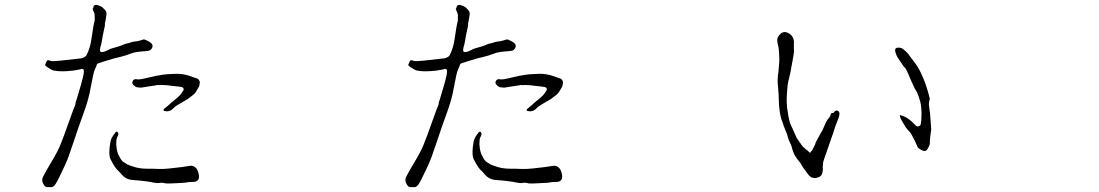

<svg xmlns="http://www.w3.org/2000/svg" viewBox="-20 -773 4540 793"><path d="M486.3 -106.4Q486.3 -106.4 505.9 -93.8Q511.7 -90.8 534.7 -83.5Q557.6 -76.2 587.4 -76.2Q617.2 -76.2 633.8 -75.2Q650.4 -74.2 678.7 -77.1Q707 -80.1 730.5 -83Q753.9 -85.9 763.7 -87.9Q773.4 -89.8 781.2 -85.4Q789.1 -81.1 792.5 -75.7Q795.9 -70.3 798.8 -61.5Q811.5 -20.5 774.4 -21.5Q761.7 -21.5 757.8 -20.5Q741.2 -17.6 731.4 -17.6Q722.7 -17.6 693.4 -15.6Q669.9 -14.6 663.1 -15.6Q651.4 -19.5 639.6 -17.6Q627.9 -15.6 613.3 -19Q598.6 -22.5 585 -23.9Q571.3 -25.4 560.1 -26.9Q548.8 -28.3 531.2 -29.3Q513.7 -30.3 502 -36.6Q490.2 -43 484.4 -50.3Q478.5 -57.6 473.6 -62.5Q468.8 -67.4 462.4 -73.7Q456.1 -80.1 447.8 -94.7Q439.5 -109.4 437.5 -113.3Q435.5 -117.2 433.6 -123Q431.6 -130.9 431.6 -144.5Q431.6 -160.2 434.6 -177.7Q435.5 -190.4 440.4 -201.2Q442.4 -206.1 449.2 -215.8Q456.1 -225.6 458 -227.5Q462.9 -230.5 465.8 -227.5Q468.8 -224.6 468.8 -218.8Q468.8 -213.9 464.8 -208Q461.9 -203.1 460.9 -195.3Q460 -184.6 460 -177.7Q460 -171.9 461.9 -158.2Q465.8 -140.6 467.8 -136.7Q476.6 -117.2 486.3 -106.4ZM737.3 -399.4Q740.2 -408.2 735.4 -411.1Q734.4 -413.1 720.7 -415Q716.8 -416 694.3 -418Q678.7 -419.9 669.9 -420.9Q657.2 -421.9 652.3 -421.9Q635.7 -420.9 630.9 -421.9Q628.9 -420.9 593.8 -416Q563.5 -411.1 563.5 -411.1Q555.7 -411.1 543 -413.1Q542 -413.1 533.2 -419.9Q529.3 -423.8 527.3 -427.7Q525.4 -428.7 527.3 -436.5Q528.3 -440.4 533.2 -444.3Q539.1 -447.3 546.9 -445.3Q555.7 -443.4 590.8 -452.1Q621.1 -460 654.3 -464.8Q670.9 -466.8 698.2 -467.8Q714.8 -468.8 728 -467.3Q741.2 -465.8 755.9 -461.9Q755.9 -461.9 797.9 -447.3Q801.8 -441.4 804.7 -437.5Q805.7 -433.6 804.7 -427.7Q803.7 -418.9 801.8 -415Q800.8 -413.1 789.1 -393.6Q785.2 -386.7 777.3 -380.9Q765.6 -372.1 755.9 -364.3L715.8 -340.8Q710 -336.9 705.1 -334Q702.1 -332 696.3 -326.2Q692.4 -321.3 685.5 -317.4Q679.7 -314.5 673.8 -313.5Q668.9 -312.5 667 -313.5Q665 -313.5 660.2 -314.5Q655.3 -314.5 655.3 -319.3Q655.3 -322.3 666 -330.1Q678.7 -340.8 678.7 -340.8Q680.7 -343.8 706.1 -364.3Q721.7 -377 726.6 -383.8ZM282.2 -318.4Q292 -341.8 292 -343.8Q292 -348.6 292 -349.6Q295.9 -359.4 295.9 -360.4Q302.7 -384.8 314.5 -422.9Q322.3 -451.2 325.2 -465.8Q327.1 -477.5 326.2 -481.4Q325.2 -487.3 323.2 -487.3Q321.3 -488.3 319.3 -488.3H316.4Q315.4 -487.3 305.7 -485.4Q295.9 -483.4 282.2 -481.4Q231.4 -475.6 203.1 -481.4Q193.4 -483.4 174.8 -496.1Q166 -502.9 166 -504.9Q166 -505.9 171.9 -518.6Q174.8 -524.4 177.7 -524.4Q180.7 -524.4 186.5 -522.5Q193.4 -519.5 202.1 -520.5Q210 -521.5 229.5 -522.5Q316.4 -532.2 316.4 -532.2Q334 -537.1 337.9 -545.9Q352.5 -575.2 357.4 -610.4Q366.2 -672.9 371.1 -687.5Q371.1 -688.5 371.1 -710Q371.1 -717.8 367.2 -723.6Q362.3 -735.4 362.3 -736.3Q365.2 -738.3 366.2 -745.1Q366.2 -749 370.1 -751Q373 -752.9 377 -752.9Q382.8 -752.9 395.5 -747.1Q404.3 -743.2 414.1 -731.4Q420.9 -723.6 419.9 -714.8Q418.9 -704.1 416 -689.5Q413.1 -676.8 413.1 -674.8Q414.1 -665 412.1 -662.1Q411.1 -659.2 404.3 -625Q399.4 -593.8 397.5 -587.9Q390.6 -566.4 393.6 -561.5Q396.5 -554.7 413.1 -560.5Q423.8 -565.4 426.8 -566.4Q433.6 -571.3 442.4 -573.2Q448.2 -575.2 459 -578.1Q469.7 -581.1 478.5 -584Q493.2 -590.8 497.1 -591.8Q507.8 -593.8 516.6 -596.7Q530.3 -601.6 537.1 -601.6Q548.8 -602.5 557.6 -605.5Q574.2 -610.4 574.2 -610.4Q578.1 -610.4 588.9 -604.5Q619.1 -590.8 606.4 -572.3Q602.5 -566.4 597.7 -564.5Q592.8 -562.5 578.1 -561.5Q536.1 -558.6 523.4 -552.7Q495.1 -542 473.6 -537.1Q451.2 -532.2 446.3 -530.3Q429.7 -525.4 417 -521.5Q381.8 -510.7 380.9 -508.8Q378.9 -501 371.1 -484.4Q366.2 -474.6 354.5 -411.1Q346.7 -363.3 324.2 -302.7Q304.7 -250 282.2 -181.6Q259.8 -113.3 248 -89.8Q236.3 -66.4 227.5 -46.9Q218.8 -27.3 210 -13.7Q201.2 0 191.4 0Q181.6 0 173.8 0Q166 0 158.2 -14.6Q150.4 -29.3 158.2 -43.9Q166 -58.6 171.9 -69.3Q177.7 -80.1 191.4 -102.5Q205.1 -125 216.8 -147.5Q228.5 -169.9 244.1 -212.9Q271.5 -288.1 282.2 -318.4Z M1986.3 -106.4Q1986.3 -106.4 2005.9 -93.8Q2011.7 -90.8 2034.7 -83.5Q2057.6 -76.2 2087.4 -76.2Q2117.2 -76.2 2133.8 -75.2Q2150.4 -74.2 2178.7 -77.1Q2207 -80.1 2230.5 -83Q2253.9 -85.9 2263.7 -87.9Q2273.4 -89.8 2281.2 -85.4Q2289.1 -81.1 2292.5 -75.7Q2295.9 -70.3 2298.8 -61.5Q2311.5 -20.5 2274.4 -21.5Q2261.7 -21.5 2257.8 -20.5Q2241.2 -17.6 2231.4 -17.6Q2222.7 -17.6 2193.4 -15.6Q2169.9 -14.6 2163.1 -15.6Q2151.4 -19.5 2139.6 -17.6Q2127.9 -15.6 2113.3 -19Q2098.6 -22.5 2085 -23.9Q2071.3 -25.4 2060.1 -26.9Q2048.8 -28.3 2031.2 -29.3Q2013.7 -30.3 2002 -36.6Q1990.2 -43 1984.4 -50.3Q1978.5 -57.6 1973.6 -62.5Q1968.8 -67.4 1962.4 -73.7Q1956.1 -80.1 1947.8 -94.7Q1939.5 -109.4 1937.5 -113.3Q1935.5 -117.2 1933.6 -123Q1931.6 -130.9 1931.6 -144.5Q1931.6 -160.2 1934.6 -177.7Q1935.5 -190.4 1940.4 -201.2Q1942.4 -206.1 1949.2 -215.8Q1956.1 -225.6 1958 -227.5Q1962.9 -230.5 1965.8 -227.5Q1968.8 -224.6 1968.8 -218.8Q1968.8 -213.9 1964.8 -208Q1961.9 -203.1 1960.9 -195.3Q1960 -184.6 1960 -177.7Q1960 -171.9 1961.9 -158.2Q1965.8 -140.6 1967.8 -136.7Q1976.6 -117.2 1986.3 -106.4ZM2237.3 -399.4Q2240.2 -408.2 2235.4 -411.1Q2234.4 -413.1 2220.7 -415Q2216.8 -416 2194.3 -418Q2178.7 -419.9 2169.9 -420.9Q2157.2 -421.9 2152.3 -421.9Q2135.7 -420.9 2130.9 -421.9Q2128.9 -420.9 2093.8 -416Q2063.5 -411.1 2063.5 -411.1Q2055.7 -411.1 2043 -413.1Q2042 -413.1 2033.2 -419.9Q2029.3 -423.8 2027.3 -427.7Q2025.4 -428.7 2027.3 -436.5Q2028.3 -440.4 2033.2 -444.3Q2039.1 -447.3 2046.9 -445.3Q2055.7 -443.4 2090.8 -452.1Q2121.1 -460 2154.3 -464.8Q2170.9 -466.8 2198.2 -467.8Q2214.8 -468.8 2228 -467.3Q2241.2 -465.8 2255.9 -461.9Q2255.9 -461.9 2297.9 -447.3Q2301.8 -441.4 2304.7 -437.5Q2305.7 -433.6 2304.7 -427.7Q2303.7 -418.9 2301.8 -415Q2300.8 -413.1 2289.1 -393.6Q2285.2 -386.7 2277.3 -380.9Q2265.6 -372.1 2255.9 -364.3L2215.8 -340.8Q2210 -336.9 2205.1 -334Q2202.1 -332 2196.3 -326.2Q2192.4 -321.3 2185.5 -317.4Q2179.7 -314.5 2173.8 -313.5Q2168.9 -312.5 2167 -313.5Q2165 -313.5 2160.2 -314.5Q2155.3 -314.5 2155.3 -319.3Q2155.3 -322.3 2166 -330.1Q2178.7 -340.8 2178.7 -340.8Q2180.7 -343.8 2206.1 -364.3Q2221.7 -377 2226.6 -383.8ZM1782.2 -318.4Q1792 -341.8 1792 -343.8Q1792 -348.6 1792 -349.6Q1795.9 -359.4 1795.9 -360.4Q1802.7 -384.8 1814.5 -422.9Q1822.3 -451.2 1825.2 -465.8Q1827.1 -477.5 1826.2 -481.4Q1825.2 -487.3 1823.2 -487.3Q1821.3 -488.3 1819.3 -488.3H1816.4Q1815.4 -487.3 1805.7 -485.4Q1795.9 -483.4 1782.2 -481.4Q1731.4 -475.6 1703.1 -481.4Q1693.4 -483.4 1674.8 -496.1Q1666 -502.9 1666 -504.9Q1666 -505.9 1671.9 -518.6Q1674.8 -524.4 1677.7 -524.4Q1680.7 -524.4 1686.5 -522.5Q1693.4 -519.5 1702.1 -520.5Q1710 -521.5 1729.5 -522.5Q1816.4 -532.2 1816.4 -532.2Q1834 -537.1 1837.9 -545.9Q1852.5 -575.2 1857.4 -610.4Q1866.2 -672.9 1871.1 -687.5Q1871.1 -688.5 1871.1 -710Q1871.1 -717.8 1867.2 -723.6Q1862.3 -735.4 1862.3 -736.3Q1865.2 -738.3 1866.2 -745.1Q1866.2 -749 1870.1 -751Q1873 -752.9 1877 -752.9Q1882.8 -752.9 1895.5 -747.1Q1904.3 -743.2 1914.1 -731.4Q1920.9 -723.6 1919.9 -714.8Q1918.9 -704.1 1916 -689.5Q1913.1 -676.8 1913.1 -674.8Q1914.1 -665 1912.1 -662.1Q1911.1 -659.2 1904.3 -625Q1899.4 -593.8 1897.5 -587.9Q1890.6 -566.4 1893.6 -561.5Q1896.5 -554.7 1913.1 -560.5Q1923.8 -565.4 1926.8 -566.4Q1933.6 -571.3 1942.4 -573.2Q1948.2 -575.2 1959 -578.1Q1969.7 -581.1 1978.5 -584Q1993.2 -590.8 1997.1 -591.8Q2007.8 -593.8 2016.6 -596.7Q2030.3 -601.6 2037.1 -601.6Q2048.8 -602.5 2057.6 -605.5Q2074.2 -610.4 2074.2 -610.4Q2078.1 -610.4 2088.9 -604.5Q2119.1 -590.8 2106.4 -572.3Q2102.5 -566.4 2097.7 -564.5Q2092.8 -562.5 2078.1 -561.5Q2036.1 -558.6 2023.4 -552.7Q1995.1 -542 1973.6 -537.1Q1951.2 -532.2 1946.3 -530.3Q1929.7 -525.4 1917 -521.5Q1881.8 -510.7 1880.9 -508.8Q1878.9 -501 1871.1 -484.4Q1866.2 -474.6 1854.5 -411.1Q1846.7 -363.3 1824.2 -302.7Q1804.7 -250 1782.2 -181.6Q1759.8 -113.3 1748 -89.8Q1736.3 -66.4 1727.5 -46.9Q1718.8 -27.3 1710 -13.7Q1701.2 0 1691.4 0Q1681.6 0 1673.8 0Q1666 0 1658.2 -14.6Q1650.4 -29.3 1658.2 -43.9Q1666 -58.6 1671.9 -69.3Q1677.7 -80.1 1691.4 -102.5Q1705.1 -125 1716.8 -147.5Q1728.5 -169.9 1744.1 -212.9Q1771.5 -288.1 1782.2 -318.4Z M3781.2 -255.9Q3783.2 -257.8 3785.2 -277.3Q3786.1 -286.1 3786.1 -301.8Q3786.1 -317.4 3784.2 -335Q3782.2 -352.5 3774.4 -374Q3766.6 -395.5 3763.2 -398.9Q3759.8 -402.3 3740.2 -446.3Q3722.7 -490.2 3716.8 -494.1Q3710.9 -499 3702.1 -513.7Q3694.3 -526.4 3689 -533.2Q3683.6 -540 3678.7 -555.7Q3672.9 -575.2 3687.5 -576.2Q3700.2 -577.1 3709 -571.3Q3721.7 -561.5 3733.4 -547.9V-546.9Q3737.3 -542 3754.9 -518.6Q3790 -473.6 3813.5 -391.6Q3820.3 -367.2 3820.3 -365.2Q3819.3 -360.4 3817.4 -352.5Q3815.4 -340.8 3817.4 -334Q3818.4 -327.1 3819.3 -318.4Q3820.3 -308.6 3821.3 -304.7V-303.7L3826.2 -239.3V-238.3Q3824.2 -225.6 3822.3 -210Q3820.3 -194.3 3820.3 -177.7Q3817.4 -167 3810.5 -157.2Q3805.7 -149.4 3799.8 -149.4Q3794.9 -148.4 3784.2 -154.3Q3774.4 -159.2 3770.5 -164.1Q3769.5 -166 3764.6 -177.7Q3758.8 -191.4 3754.9 -198.2Q3752.9 -202.1 3745.1 -216.8Q3740.2 -225.6 3739.3 -226.6Q3728.5 -236.3 3721.7 -246.1Q3699.2 -281.2 3697.3 -291L3696.3 -298.8Q3699.2 -296.9 3709 -293.9Q3733.4 -286.1 3761.7 -254.9Q3770.5 -246.1 3781.2 -255.9ZM3243.2 -263.7 3255.9 -236.3 3270.5 -203.1Q3270.5 -202.1 3279.3 -190.4Q3288.1 -178.7 3295.9 -167L3317.4 -149.4Q3321.3 -144.5 3326.2 -141.6Q3328.1 -145.5 3331.1 -148.4Q3335 -151.4 3336.9 -157.2Q3340.8 -166 3343.8 -170.9Q3346.7 -174.8 3348.6 -183.6Q3352.5 -192.4 3377 -235.4Q3392.6 -273.4 3400.4 -282.2Q3408.2 -291 3409.2 -293.9V-294.9Q3411.1 -303.7 3414.1 -305.7H3415Q3418 -305.7 3421.9 -306.6Q3422.9 -306.6 3424.8 -309.6Q3430.7 -317.4 3436.5 -316.4Q3450.2 -313.5 3446.3 -295.9Q3443.4 -283.2 3437.5 -270.5Q3429.7 -251 3425.8 -238.3Q3422.9 -228.5 3420.9 -222.7Q3419.9 -220.7 3408.2 -186.5L3383.8 -116.2Q3379.9 -105.5 3379.9 -103.5L3378.9 -90.8Q3377.9 -85.9 3377.9 -84V-80.1Q3379.9 -74.2 3377 -61.5V-60.5Q3374 -45.9 3360.4 -41Q3335 -31.2 3319.3 -50.8Q3313.5 -58.6 3304.7 -70.3Q3295.9 -82 3291 -90.8Q3286.1 -100.6 3281.2 -105.5L3271.5 -118.2Q3258.8 -134.8 3252.9 -155.3Q3249 -172.9 3244.1 -180.7Q3239.3 -189.5 3234.4 -205.1Q3231.4 -219.7 3224.6 -233.4Q3218.8 -248 3215.8 -255.9Q3214.8 -262.7 3207 -281.2Q3200.2 -303.7 3197.3 -342.8Q3196.3 -385.7 3193.4 -415Q3189.5 -444.3 3195.3 -477.5Q3200.2 -523.4 3198.2 -543.9Q3197.3 -565.4 3196.3 -569.3V-570.3Q3196.3 -575.2 3192.4 -590.8Q3188.5 -607.4 3191.4 -616.2Q3194.3 -624 3204.1 -633.8Q3220.7 -648.4 3243.2 -631.8Q3261.7 -617.2 3258.8 -590.8Q3258.8 -582 3258.8 -571.3Q3260.7 -560.5 3256.8 -541Q3242.2 -458 3238.8 -448.2Q3235.4 -438.5 3233.4 -422.9Q3231.4 -407.2 3229.5 -374Q3228.5 -352.5 3230.5 -330.1Q3235.4 -292 3243.2 -263.7Z"/></svg>

Font: ToneOZ-YinPZ-Tsuipita-TC
Style: Regular
Weight: 400
Designer: ÂÆ£ÂøóÂáåJeffrey Xuan(jeffreyx@gmail.com, ToneOZ.com) ÈòøÂù§(cjkFonts)
Foundry: ToneOZ
Version: Version 0.24071